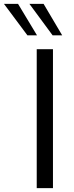

<svg xmlns="http://www.w3.org/2000/svg" viewBox="-102 -978 385 998"><path d="M171.4 -794.4 50.8 -958H124.5L221.2 -794.4ZM40.5 -794.4 -81.5 -958H-8.3L90.3 -794.4ZM173.3 0H88.9V-722.2H173.3Z"/></svg>

Font: Oxygen-Regular
Style: Regular
Weight: 400
Designer: Vernon Adams
Foundry: Vernon Adams
Version: Version Release 0.2.3 webfont; ttfautohint (v0.93.3-1d66) -l